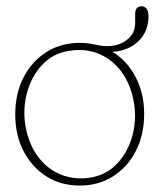

<svg xmlns="http://www.w3.org/2000/svg" viewBox="-20 -568 497 598"><path d="M228.5 -434.5Q252 -434.5 274 -429.5L275.5 -429Q276.5 -429 277 -429Q330 -416.5 365.5 -437.2Q401 -458 401 -497V-525Q401 -548.5 421.5 -548.5Q430.5 -548.5 436.5 -540.5Q442.5 -532.5 442.5 -518Q442.5 -470 411.5 -440Q380.5 -410 330.5 -406.5Q375.5 -379 402.2 -328.5Q429 -278 429 -213Q429 -148 403 -97.5Q377 -47 331.8 -18.5Q286.5 10 228 10Q170 10 124.8 -18.5Q79.5 -47 53.5 -97Q27.5 -147 27.5 -211.5Q27.5 -277 53.5 -327.2Q79.5 -377.5 124.8 -406Q170 -434.5 228.5 -434.5ZM265.5 -15.5Q313.5 -24.5 345.8 -59.5Q378 -94.5 391.8 -143.2Q405.5 -192 398 -243Q389 -302 359.8 -342.5Q330.5 -383 286.8 -400.8Q243 -418.5 191 -409Q143 -400.5 110.8 -365.5Q78.5 -330.5 64.8 -281.5Q51 -232.5 58.5 -181.5Q67.5 -122.5 97 -82Q126.5 -41.5 170.2 -24Q214 -6.5 265.5 -15.5Z"/></svg>

Font: Fraunces 144pt SuperSoft Thin
Style: Regular
Weight: 100
Version: Version 1.000;[0bf87f6ff]